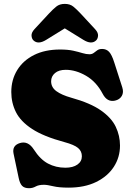

<svg xmlns="http://www.w3.org/2000/svg" viewBox="-20 -974 698 1012"><path d="M341.5 15Q290.5 15 259.8 7.5Q229 0 211.5 0Q184 0 168 9Q152 18 133 18Q108.5 18 96.5 5.5Q84.5 -7 78.5 -36L51.5 -164Q42.5 -207 85 -220Q128 -233 158 -186.5Q192 -133.5 233.2 -111.8Q274.5 -90 324.5 -90Q364.5 -90 388 -106.5Q411.5 -123 411.5 -150.5Q411.5 -177 391.5 -194Q371.5 -211 319.5 -225Q210 -254.5 149.2 -294.2Q88.5 -334 64 -383Q39.5 -432 39.5 -489Q39.5 -553.5 70.5 -604.2Q101.5 -655 159.2 -684Q217 -713 296.5 -713Q337.5 -713 365.8 -706.8Q394 -700.5 414.2 -694.2Q434.5 -688 451.5 -688Q465 -688 474 -695Q483 -702 492.8 -709Q502.5 -716 518.5 -716Q540.5 -716 555 -700.8Q569.5 -685.5 582.5 -644L624.5 -513.5Q633 -487 621.8 -468Q610.5 -449 586 -443.5Q545 -434.5 521.5 -479Q488 -543 433.8 -574.5Q379.5 -606 326.5 -606Q290 -606 269.8 -588.8Q249.5 -571.5 249.5 -545.5Q249.5 -513.5 277.5 -493.2Q305.5 -473 355.5 -459Q456.5 -431 512.2 -391.8Q568 -352.5 590.2 -305.5Q612.5 -258.5 612.5 -207Q612.5 -145 580 -94.8Q547.5 -44.5 486.8 -14.8Q426 15 341.5 15ZM486 -760.5Q461.5 -738 419.5 -764L321.5 -824.5L223.5 -764Q181.5 -738 157 -760.5Q147.5 -769 146.2 -785.5Q145 -802 161.5 -820L237.5 -902Q259 -925 276.5 -939.2Q294 -953.5 321.5 -953.5Q349 -953.5 366.5 -939.2Q384 -925 405.5 -902L481.5 -820Q498 -802 496.8 -785.5Q495.5 -769 486 -760.5Z"/></svg>

Font: Fraunces 9pt S100 Black
Style: Regular
Weight: 900
Version: Version 1.000; ttfautohint (v1.8.3)